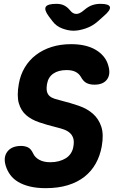

<svg xmlns="http://www.w3.org/2000/svg" viewBox="-20 -970 640 1000"><path d="M401 -570Q391 -587 373 -596Q355 -605 327 -605Q284 -605 257.5 -586.5Q231 -568 225 -533Q221 -508 224.5 -493.5Q228 -479 238 -470Q248 -461 263.5 -456Q279 -451 299 -446Q347 -434 390.5 -419Q434 -404 464 -377.5Q494 -351 507.5 -310.5Q521 -270 510 -208Q501 -158 478.5 -118Q456 -78 420 -49.5Q384 -21 333.5 -5.5Q283 10 218 10Q172 10 136.5 1.5Q101 -7 75.5 -22Q50 -37 34 -58.5Q18 -80 10 -106Q-4 -151 18.5 -180.5Q41 -210 91 -210Q108 -210 124.5 -203Q141 -196 153 -170Q162 -150 185 -137.5Q208 -125 242 -125Q266 -125 286.5 -130.5Q307 -136 323 -146Q339 -156 349 -171.5Q359 -187 362 -206Q367 -233 361.5 -250Q356 -267 343.5 -278Q331 -289 313 -295.5Q295 -302 274 -307Q225 -319 184 -333Q143 -347 116 -370.5Q89 -394 78 -432.5Q67 -471 78 -533Q86 -580 109 -618.5Q132 -657 167.5 -684Q203 -711 249 -725.5Q295 -740 350 -740Q390 -740 422 -732.5Q454 -725 478.5 -710.5Q503 -696 519.5 -676Q536 -656 543 -632Q558 -585 538 -557Q518 -529 472 -529Q448 -529 431 -537.5Q414 -546 401 -570ZM274 -950Q297 -950 313.5 -942Q330 -934 344 -917L345 -916Q359 -898 376.5 -897.5Q394 -897 415 -915L420 -919Q440 -936 460 -943Q480 -950 503 -950Q548 -950 552.5 -933.5Q557 -917 519 -885L491 -860Q462 -834 426.5 -822Q391 -810 363 -810Q335 -810 303.5 -822Q272 -834 253 -860L234 -885Q209 -919 218.5 -934.5Q228 -950 274 -950Z"/></svg>

Font: Maple Mono NL ExtraBold
Style: Italic
Weight: 800
Italic angle: -10°
Monospace: yes
Designer: subframe7536
Version: Version 7.000